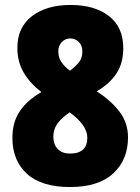

<svg xmlns="http://www.w3.org/2000/svg" viewBox="-20 -744 566 774"><path d="M262 10Q147 10 88.5 -43.5Q30 -97 30 -188Q30 -252 60 -296Q90 -340 147 -373Q101 -408 75.5 -451.5Q50 -495 50 -551Q50 -634 109 -679Q168 -724 264 -724Q362 -724 419.5 -679Q477 -634 477 -550Q477 -490 449.5 -448Q422 -406 370 -376Q428 -338 462 -293.5Q496 -249 496 -190Q496 -100 436.5 -45Q377 10 262 10ZM262 -459Q286 -477 299 -494Q312 -511 312 -536Q312 -561 297.5 -575Q283 -589 264 -589Q243 -589 229 -574.5Q215 -560 215 -536Q215 -513 227.5 -494Q240 -475 262 -459ZM263 -125Q332 -125 332 -189Q332 -239 261 -291Q229 -270 212 -246.5Q195 -223 195 -193Q195 -162 212.5 -143.5Q230 -125 263 -125Z"/></svg>

Font: Noto Sans Oriya Cond Blk
Style: Regular
Weight: 900
Width: 3
Designer: Amélie Bonet and Sol Matas
Foundry: Google LLC
Version: Version 2.006; ttfautohint (v1.8.4.7-5d5b)